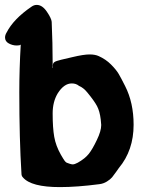

<svg xmlns="http://www.w3.org/2000/svg" viewBox="-38 -763 578 776"><path d="M89.8 -736.3Q99.6 -743.2 110.4 -743.2Q132.8 -743.2 151.4 -715.8Q169.9 -688.5 170.9 -674.8Q174.8 -587.9 174.8 -506.8V-491.2L173.8 -493.2Q173.8 -501 172.9 -493.2Q172.9 -491.2 172.9 -487.3Q175.8 -492.2 175.8 -500Q175.8 -507.8 182.1 -512.2Q188.5 -516.6 209 -521.5Q210 -521.5 254.9 -532.2Q299.8 -543 324.2 -543Q346.7 -543 361.3 -536.1Q389.6 -523.4 410.6 -502.4Q431.6 -481.4 441.9 -463.9Q452.1 -446.3 467.8 -415Q502 -347.7 502 -258.8Q502 -155.3 442.4 -84Q439.5 -80.1 430.7 -67.4Q421.9 -54.7 415 -46.4Q408.2 -38.1 394 -29.3Q379.9 -20.5 363.3 -18.6Q273.4 -6.8 204.1 -6.8Q87.9 -6.8 54.7 -45.9Q48.8 -51.8 48.8 -60.5Q40 -200.2 40 -390.6Q40 -485.4 45.9 -583Q43 -579.1 30.3 -579.1Q12.7 -579.1 -2.4 -587.4Q-17.6 -595.7 -17.6 -611.3Q-17.6 -621.1 -11.7 -630.9Q16.6 -686.5 89.8 -736.3ZM281.2 -416Q269.5 -425.8 252 -425.8Q220.7 -425.8 195.3 -385.7Q174.8 -351.6 174.8 -304.7Q174.8 -246.1 181.2 -210Q187.5 -173.8 208 -137.7Q215.8 -125 217.3 -122.1Q218.8 -119.1 223.1 -113.3Q227.5 -107.4 231.4 -105.5Q235.4 -103.5 242.2 -101.6Q251 -98.6 255.9 -98.6Q263.7 -98.6 276.4 -105.5Q305.7 -122.1 320.8 -141.1Q335.9 -160.2 353.5 -197.3Q371.1 -233.4 371.1 -257.8Q371.1 -264.6 369.1 -280.3Q365.2 -313.5 354 -334.5Q342.8 -355.5 315.4 -388.7Q299.8 -408.2 281.2 -416Z"/></svg>

Font: Essays1743
Style: Bold
Weight: 700
Designer: Based on the typeface in a 1743 English translation of the essays of Montaigne.  PostScript/TrueType font designed by Jo
Version: Version 002.100